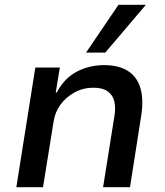

<svg xmlns="http://www.w3.org/2000/svg" viewBox="-20 -779 685 799"><path d="M48 0 127 -498H229L212 -394H216Q248 -454 300 -481Q352 -508 413 -508Q474 -508 512 -484Q550 -460 564 -413.5Q578 -367 568 -300L521 0H409L456 -295Q462 -332 455.5 -358Q449 -384 428 -399Q407 -414 368 -414Q326 -414 290.5 -394.5Q255 -375 232 -344Q209 -313 203 -273L159 0ZM338 -560 473 -759H587L418 -560Z"/></svg>

Font: Nunito Sans 7pt SemiBold
Style: Italic
Weight: 600
Italic angle: -9°
Designer: Vernon Adams
Foundry: Vernon Adams
Version: Version 3.101;gftools[0.9.27]